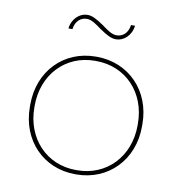

<svg xmlns="http://www.w3.org/2000/svg" viewBox="-80 -774 794 852"><g transform="rotate(10 317.5 -348.0)"><path d="M322 -667C287 -691 267 -701 246 -701C212 -701 178 -672 173 -627H191C196 -665 220 -683 247 -683C269 -683 291 -666 313 -650C348 -626 368 -616 389 -616C423 -616 457 -645 462 -690H444C439 -652 415 -634 388 -634C366 -634 344 -651 322 -667ZM315 5H319C464 5 570 -105 570 -254V-266C570 -415 464 -525 319 -525H315C171 -525 65 -416 65 -266V-254C65 -104 171 5 315 5ZM314 -14C182 -14 85 -116 85 -256V-264C85 -404 182 -506 314 -506H320C453 -506 550 -404 550 -264V-256C550 -116 453 -14 320 -14Z"/></g></svg>

Font: Fixel Display Thin
Style: Regular
Weight: 100
Designer: AlfaBravo + MacPaw
Foundry: Kyrylo Tkachov, Marchela Mozhyna, Serhii Makarenko, Maria Weinstein, Zakhar Kryvoshyya
Version: Version 1.211